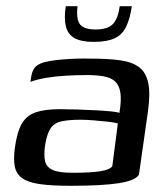

<svg xmlns="http://www.w3.org/2000/svg" viewBox="-20 -593 539 619"><path d="M208 6Q146 6 108 0.5Q70 -5 51 -19Q32 -33 27.5 -57Q23 -81 28 -117Q35 -168 50.5 -194.5Q66 -221 95.5 -231Q125 -241 173 -241Q199 -241 229 -240Q259 -239 287.5 -237.5Q316 -236 337 -234Q358 -232 365 -229Q372 -271 368 -295Q364 -319 350.5 -331Q337 -343 314 -347Q291 -351 261 -351Q227 -351 192.5 -349Q158 -347 128.5 -342Q99 -337 78 -329L81 -348Q85 -371 98.5 -381Q112 -391 130 -394Q151 -399 190.5 -402Q230 -405 274 -404Q330 -404 368.5 -398.5Q407 -393 429 -376Q451 -359 458 -325Q465 -291 457 -234L428 -30Q417 -11 363.5 -2.5Q310 6 208 6ZM213 -36Q273 -36 303.5 -41Q334 -46 342 -57L360 -195Q351 -198 329 -200.5Q307 -203 282 -205Q257 -207 240 -207Q203 -207 179 -202Q155 -197 143 -179Q131 -161 125 -123Q121 -92 125.5 -73Q130 -54 150 -45Q170 -36 213 -36ZM282 -458Q242 -458 220.5 -470Q199 -482 192.5 -507.5Q186 -533 192 -573H230Q225 -531 238 -514.5Q251 -498 288 -498Q329 -498 345 -516.5Q361 -535 366 -573H405Q399 -532 386.5 -506.5Q374 -481 349.5 -469.5Q325 -458 282 -458Z"/></svg>

Font: Genos Thin Medium
Style: Italic
Weight: 500
Italic angle: -8°
Version: Version 1.010